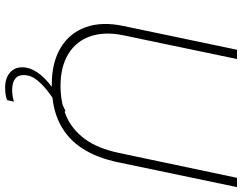

<svg xmlns="http://www.w3.org/2000/svg" viewBox="-120 -650 965 766"><g transform="rotate(90 363.0 -266.5)"><path d="M329 196Q292 196 270 177.5Q248 159 248 128Q248 98 268 68Q288 38 327 9Q366 -20 423 -45L429 -32Q390 -8 356 16.5Q322 41 300.5 67Q279 93 279 122Q279 168 340 168Q348 168 359.5 166.5Q371 165 385 161L379 188Q371 192 357 194Q343 196 329 196ZM318 10Q229 10 170 -25.5Q111 -61 88 -125.5Q65 -190 83 -275L178 -729H215L120 -274Q105 -200 124.5 -143.5Q144 -87 195 -56Q246 -25 322 -25Q388 -25 441.5 -47.5Q495 -70 533.5 -121.5Q572 -173 590 -260L689 -729H726L627 -255Q610 -172 572 -112.5Q534 -53 471.5 -21.5Q409 10 318 10Z"/></g></svg>

Font: Mona Sans ExtraLight
Style: Italic
Weight: 200
Italic angle: -11.6951°
Designer: Deni Anggara
Foundry: GitHub
Version: Version 2.000